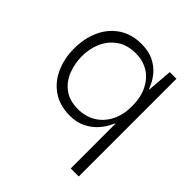

<svg xmlns="http://www.w3.org/2000/svg" viewBox="-160 -516 786 786"><g transform="rotate(45 233.0 -123.0)"><path d="M213.7 10Q156 10 115.3 -17.4Q74.7 -44.8 53.3 -92.2Q32 -139.5 32 -197.2Q32 -256.7 53.7 -303.9Q75.3 -351.2 116.4 -378.4Q157.5 -405.7 214.5 -405.7Q255.8 -405.7 284.4 -391.7Q313 -377.7 330.2 -357.7Q347.5 -337.7 355.8 -320.3Q364.2 -303 366.7 -296.3H368.7L377.3 -405.7H416V159.8H369.5V-98.5H367.5Q365 -92.7 355.7 -75.2Q346.3 -57.7 328.2 -38Q310 -18.3 281.9 -4.2Q253.8 10 213.7 10ZM219 -32.5Q260 -32.5 293.6 -51.8Q327.2 -71.2 347.1 -108.5Q367 -145.8 367 -198.2Q367 -249.7 348.3 -286.6Q329.7 -323.5 297.8 -342.8Q265.8 -362 225.7 -362Q175.7 -362 142.4 -338.6Q109.2 -315.2 93 -277.8Q76.8 -240.5 76.8 -198.2Q76.8 -156.7 91.3 -118.5Q105.8 -80.3 137.4 -56.4Q169 -32.5 219 -32.5Z"/></g></svg>

Font: Darker Grotesque Light
Style: Regular
Weight: 300
Designer: Gabriel Lam
Foundry: TypeRant
Version: Version 1.000;gftools[0.9.28]